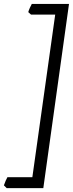

<svg xmlns="http://www.w3.org/2000/svg" viewBox="-62 -801 374 985"><path d="M160.2 164.1H-27.8L-42 149.9Q-38.1 138.7 -33 126.5Q-27.8 114.3 -23.9 107.9H104L221.2 -726.1H97.2L83 -738.8Q85.9 -749.5 91.3 -761Q96.7 -772.5 101.1 -780.8H292Z"/></svg>

Font: GentiumAlt
Style: Italic
Weight: 400
Italic angle: -7°
Designer: J. Victor Gaultney
Version: Version 1.02; 2005; OFL release